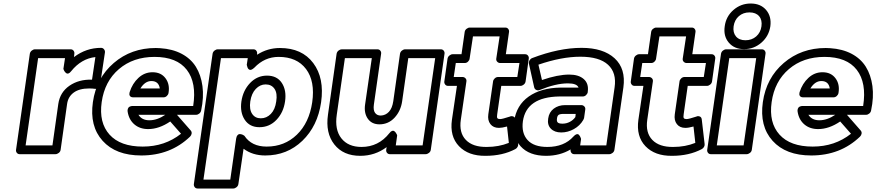

<svg xmlns="http://www.w3.org/2000/svg" viewBox="-20 -848 4962 1087"><path d="M70.8 0 148.9 -543.9Q150.9 -554.7 159.9 -561.8Q168.9 -568.8 178.2 -568.8H379.9Q390.6 -568.8 396.5 -561Q402.3 -553.2 400.9 -543.9L398.9 -524.9Q467.8 -577.1 551.8 -577.1Q562.5 -577.1 568.8 -569.1Q575.2 -561 574.2 -551.8L546.9 -370.1Q545.9 -360.4 538.1 -351.8Q530.3 -343.3 516.1 -345.2Q504.9 -347.2 484.9 -347.2Q429.2 -347.2 397.5 -324Q365.7 -300.8 359.9 -259.8L323.2 0Q321.8 10.7 312.5 17.8Q303.2 24.9 293.9 24.9H91.8Q81.1 24.9 75.2 17.1Q69.3 9.3 70.8 0ZM125 -24.9H276.9L310.1 -259.8Q319.8 -325.7 373 -362.5Q426.3 -399.4 501 -397L520 -524.9Q440.4 -516.1 382.8 -444.8Q375 -434.6 367.7 -432.1Q360.4 -429.7 355.2 -433.6Q350.1 -437.5 346.2 -442.9Q342.3 -448.2 340.8 -453.1L338.9 -458L348.1 -519H195.8Z M505.9 -270Q525.4 -406.7 624.3 -491.5Q723.1 -576.2 861.8 -576.2Q878.9 -576.2 886.7 -575.2Q956.5 -570.8 1008.3 -543.5Q1060.1 -516.1 1088.9 -470Q1117.7 -423.8 1126.2 -360.6Q1134.8 -297.4 1118.7 -222.2Q1116.7 -211.9 1108.2 -205.1Q1099.6 -198.2 1090.8 -198.2H981.9L1060.1 -108.9Q1066.4 -101.1 1064.9 -91.6Q1063.5 -82 1055.7 -74.2Q944.8 32.2 779.8 32.2Q635.7 32.2 561 -50.8Q486.3 -133.8 505.9 -270ZM555.7 -270Q539.1 -153.8 600.1 -85.9Q661.1 -18.1 788.1 -18.1Q913.1 -18.1 1004.9 -90.8L943.8 -160.2Q880.4 -117.2 818.8 -117.2Q772 -117.2 741 -143.6Q710 -169.9 702.6 -215.8Q701.2 -225.1 703.9 -231.9Q706.5 -238.8 710.2 -241.7Q713.9 -244.6 719.7 -246.3Q725.6 -248 727.5 -248Q729.5 -248 731.9 -248H1073.7Q1094.2 -379.4 1037.6 -452.6Q981 -525.9 855 -525.9Q734.4 -525.9 653.3 -456.8Q572.3 -387.7 555.7 -270ZM713.9 -326.2Q729.5 -375.5 763.9 -407.2Q798.3 -439 843.8 -439Q891.6 -439 917 -405Q942.4 -371.1 934.1 -321.8Q932.6 -312 924.3 -304.4Q916 -296.9 905.8 -296.9H734.9Q722.7 -296.9 717 -303Q711.4 -309.1 712.4 -315.7Q713.4 -322.3 713.9 -326.2ZM763.7 -198.2Q783.2 -167 825.7 -167Q869.6 -167 916 -198.2ZM774.9 -347.2H884.8Q878.4 -389.2 836.9 -389.2Q800.8 -389.2 774.9 -347.2Z M1077.6 193.8 1183.6 -543.9Q1185.5 -554.7 1194.6 -561.8Q1203.6 -568.8 1212.9 -568.8H1414.6Q1425.3 -568.8 1431.2 -561Q1437 -553.2 1435.5 -543.9V-538.1Q1494.6 -576.2 1564.9 -576.2Q1689.5 -576.2 1753.4 -491Q1817.4 -405.8 1797.9 -269Q1778.3 -134.3 1691.9 -51Q1605.5 32.2 1481.9 32.2Q1409.7 32.2 1358.9 -5.9L1329.6 193.8Q1328.1 204.6 1319.1 211.9Q1310.1 219.2 1300.8 219.2H1098.6Q1087.9 219.2 1082 211.2Q1076.2 203.1 1077.6 193.8ZM1131.8 168.9H1283.7L1316.9 -63Q1318.8 -76.2 1324.5 -82.5Q1330.1 -88.9 1336.4 -88.9Q1342.8 -88.9 1349.1 -86.9Q1355.5 -85 1359.4 -82L1363.8 -79.1Q1404.3 -18.1 1489.7 -18.1Q1590.8 -18.1 1660.6 -85.4Q1730.5 -152.8 1747.6 -269Q1764.6 -387.7 1712.9 -456.8Q1661.1 -525.9 1557.6 -525.9Q1478 -525.9 1419.9 -464.8Q1402.8 -449.2 1393.3 -452.9Q1383.8 -456.5 1380.4 -468.8L1377 -481L1382.8 -519H1231ZM1346.7 -273.9Q1356 -336.4 1396 -378.2Q1436 -419.9 1491.7 -419.9Q1548.3 -419.9 1575.7 -378.2Q1603 -336.4 1593.8 -273.9Q1585 -211.4 1545.4 -169.7Q1505.9 -127.9 1448.7 -127.9Q1393.6 -127.9 1365.7 -169.7Q1337.9 -211.4 1346.7 -273.9ZM1397 -273.9Q1390.6 -228.5 1407.5 -203.4Q1424.3 -178.2 1456.5 -178.2Q1489.3 -178.2 1513.4 -203.1Q1537.6 -228 1543.9 -273.9Q1551.3 -319.8 1534.2 -345Q1517.1 -370.1 1483.9 -370.1Q1452.6 -370.1 1428.2 -344.7Q1403.8 -319.3 1397 -273.9Z M1836.9 -199.2 1885.7 -543.9Q1887.7 -554.7 1896.7 -561.8Q1905.8 -568.8 1914.6 -568.8H2116.7Q2127.4 -568.8 2133.3 -561Q2139.2 -553.2 2137.7 -543.9L2096.7 -255.9Q2092.3 -224.6 2103.3 -209.2Q2114.3 -193.8 2135.7 -193.8Q2163.1 -194.8 2181.9 -215.1Q2200.7 -235.4 2206.5 -274.9L2244.6 -543.9Q2246.6 -554.7 2255.6 -561.8Q2264.6 -568.8 2273.9 -568.8H2475.6Q2486.3 -568.8 2492.2 -561Q2498 -553.2 2496.6 -543.9L2418.9 0Q2417.5 10.7 2408.2 17.8Q2398.9 24.9 2389.6 24.9H2187.5Q2176.8 24.9 2170.9 17.1Q2165 9.3 2166.5 0L2168.9 -15.1Q2103 34.2 2019.5 34.2Q1923.3 34.2 1872.6 -30.5Q1821.8 -95.2 1836.9 -199.2ZM1886.7 -199.2Q1874 -113.8 1912.6 -64.9Q1951.2 -16.1 2026.9 -16.1Q2123 -16.1 2184.6 -94.2Q2192.4 -104.5 2199.7 -106.9Q2207 -109.4 2212.2 -105.5Q2217.3 -101.6 2221.2 -96.2Q2225.1 -90.8 2227.1 -85.9L2228.5 -81.1L2220.7 -24.9H2372.6L2443.8 -519H2291.5L2256.8 -274.9Q2249 -220.2 2214.4 -182.4Q2179.7 -144.5 2128.9 -144Q2084.5 -144 2062.3 -176Q2040 -208 2046.9 -255.9L2085 -519H1932.6Z M2495.6 -387.2 2513.7 -516.1Q2515.6 -526.9 2524.7 -533.9Q2533.7 -541 2542.5 -541H2592.8L2610.8 -667Q2612.3 -677.7 2621.3 -684.8Q2630.4 -691.9 2639.6 -691.9H2840.8Q2851.6 -691.9 2857.4 -684.1Q2863.3 -676.3 2861.8 -667L2843.8 -541H2952.6Q2963.4 -541 2969.2 -533.2Q2975.1 -525.4 2973.6 -516.1L2955.6 -387.2Q2954.1 -376.5 2945.1 -369.1Q2936 -361.8 2926.8 -361.8H2817.9L2794.9 -201.2Q2792 -184.1 2795.9 -179Q2799.8 -173.8 2811.5 -173.8Q2823.2 -173.8 2866.7 -188Q2875 -192.4 2885.5 -188.7Q2896 -185.1 2897.5 -170.9L2913.6 -32.2Q2914.6 -24.4 2910.2 -16.4Q2905.8 -8.3 2897.5 -3.9Q2825.7 34.2 2728.5 34.2Q2631.8 35.2 2578.6 -20.3Q2525.4 -75.7 2538.6 -169.9L2566.9 -361.8H2516.6Q2505.9 -361.8 2500 -369.9Q2494.1 -377.9 2495.6 -387.2ZM2548.8 -412.1H2598.6Q2607.9 -412.1 2615 -405Q2622.1 -397.9 2620.6 -387.2L2588.9 -169.9Q2578.1 -96.7 2617.4 -55.9Q2656.7 -15.1 2735.8 -16.1Q2803.7 -16.1 2860.8 -39.1L2850.6 -131.8Q2822.3 -124 2804.7 -124Q2772.9 -124 2756.3 -145.5Q2739.7 -167 2744.6 -201.2L2771.5 -387.2Q2772.5 -396 2780.8 -404.1Q2789.1 -412.1 2799.8 -412.1H2908.7L2920.9 -491.2H2811.5Q2802.2 -491.2 2795.2 -498.3Q2788.1 -505.4 2789.6 -516.1L2808.6 -642.1H2657.7L2638.7 -516.1Q2637.7 -506.8 2629.6 -499Q2621.6 -491.2 2610.8 -491.2H2560.5Z M2890.6 -162.1Q2903.8 -252.4 2973.4 -301.5Q3043 -350.6 3153.3 -352.1H3255.4Q3246.6 -376 3195.3 -376Q3127.4 -376 3036.6 -338.9Q3026.9 -334.5 3017.1 -338.4Q3007.3 -342.3 3004.4 -353L2974.6 -486.8Q2972.7 -496.6 2977.8 -505.9Q2982.9 -515.1 2992.2 -519Q3144.5 -577.1 3272.5 -577.1Q3395 -577.1 3459.5 -518.1Q3523.9 -459 3509.3 -353L3458.5 0Q3457 10.7 3447.8 17.8Q3438.5 24.9 3429.2 24.9H3231.4Q3220.7 24.9 3214.8 17.1Q3209 9.3 3210.4 0V-2Q3149.9 34.2 3071.3 34.2Q2976.1 34.2 2927.2 -20Q2878.4 -74.2 2890.6 -162.1ZM2940.4 -162.1Q2931.2 -94.7 2966.6 -55.4Q3002 -16.1 3078.6 -16.1Q3173.8 -16.1 3226.6 -75.2Q3235.8 -85.4 3243.7 -87.9Q3251.5 -90.3 3256.1 -85.9Q3260.7 -81.5 3263.9 -75.9Q3267.1 -70.3 3268.6 -65.4L3269.5 -60.1L3264.6 -24.9H3412.6L3459.5 -353Q3471.7 -436 3422.4 -481.4Q3373 -526.9 3265.6 -526.9Q3159.2 -526.9 3028.3 -481.9L3048.3 -395Q3137.7 -425.8 3202.6 -425.8Q3256.3 -425.8 3285.2 -400.1Q3314 -374.5 3307.6 -329.1V-327.1Q3306.6 -317.9 3298.3 -309.8Q3290 -301.8 3279.3 -301.8H3146.5Q2960.9 -298.8 2940.4 -162.1ZM3083.5 -176.8Q3088.4 -212.9 3115 -232.9Q3141.6 -252.9 3179.2 -252.9H3271.5Q3280.8 -252.9 3287.8 -245.8Q3294.9 -238.8 3293.5 -228L3286.6 -179.2Q3284.2 -171.9 3282.2 -168.9Q3263.2 -136.2 3229 -117.2Q3194.8 -98.1 3157.2 -98.1Q3119.6 -98.1 3098.6 -119.6Q3077.6 -141.1 3083.5 -176.8ZM3133.3 -176.8Q3130.9 -161.6 3137.5 -154.8Q3144 -147.9 3164.6 -147.9Q3187 -147.9 3206.3 -158.2Q3225.6 -168.5 3237.3 -185.1L3239.3 -203.1H3172.4Q3149.4 -203.1 3142.1 -197.3Q3134.8 -191.4 3133.3 -176.8Z M3551.3 -387.2 3569.3 -516.1Q3571.3 -526.9 3580.3 -533.9Q3589.4 -541 3598.1 -541H3648.4L3666.5 -667Q3668 -677.7 3677 -684.8Q3686 -691.9 3695.3 -691.9H3896.5Q3907.2 -691.9 3913.1 -684.1Q3918.9 -676.3 3917.5 -667L3899.4 -541H4008.3Q4019 -541 4024.9 -533.2Q4030.8 -525.4 4029.3 -516.1L4011.2 -387.2Q4009.8 -376.5 4000.7 -369.1Q3991.7 -361.8 3982.4 -361.8H3873.5L3850.6 -201.2Q3847.7 -184.1 3851.6 -179Q3855.5 -173.8 3867.2 -173.8Q3878.9 -173.8 3922.4 -188Q3930.7 -192.4 3941.2 -188.7Q3951.7 -185.1 3953.1 -170.9L3969.2 -32.2Q3970.2 -24.4 3965.8 -16.4Q3961.4 -8.3 3953.1 -3.9Q3881.3 34.2 3784.2 34.2Q3687.5 35.2 3634.3 -20.3Q3581.1 -75.7 3594.2 -169.9L3622.6 -361.8H3572.3Q3561.5 -361.8 3555.7 -369.9Q3549.8 -377.9 3551.3 -387.2ZM3604.5 -412.1H3654.3Q3663.6 -412.1 3670.7 -405Q3677.7 -397.9 3676.3 -387.2L3644.5 -169.9Q3633.8 -96.7 3673.1 -55.9Q3712.4 -15.1 3791.5 -16.1Q3859.4 -16.1 3916.5 -39.1L3906.2 -131.8Q3877.9 -124 3860.4 -124Q3828.6 -124 3812 -145.5Q3795.4 -167 3800.3 -201.2L3827.1 -387.2Q3828.1 -396 3836.4 -404.1Q3844.7 -412.1 3855.5 -412.1H3964.4L3976.6 -491.2H3867.2Q3857.9 -491.2 3850.8 -498.3Q3843.8 -505.4 3845.2 -516.1L3864.3 -642.1H3713.4L3694.3 -516.1Q3693.4 -506.8 3685.3 -499Q3677.2 -491.2 3666.5 -491.2H3616.2Z M3983.9 0 4062 -543.9Q4064 -554.7 4073 -561.8Q4082 -568.8 4091.3 -568.8H4293Q4303.7 -568.8 4309.6 -561Q4315.4 -553.2 4314 -543.9L4236.3 0Q4234.9 10.7 4225.6 17.8Q4216.3 24.9 4207 24.9H4004.9Q3994.1 24.9 3988.3 17.1Q3982.4 9.3 3983.9 0ZM4038.1 -24.9H4189.9L4261.2 -519H4108.9ZM4083 -699.2Q4090.3 -754.9 4132.3 -791.5Q4174.3 -828.1 4230 -828.1Q4286.1 -828.1 4317.4 -791.5Q4348.6 -754.9 4341.3 -699.2Q4333 -643.6 4290.8 -606.7Q4248.5 -569.8 4192.9 -569.8Q4137.2 -569.8 4106 -606.7Q4074.7 -643.6 4083 -699.2ZM4133.3 -699.2Q4128.4 -663.6 4146.7 -641.8Q4165 -620.1 4200.2 -620.1Q4236.3 -620.1 4261.2 -641.8Q4286.1 -663.6 4291 -699.2Q4295.9 -734.9 4277.6 -756.3Q4259.3 -777.8 4223.1 -777.8Q4187.5 -777.8 4163.1 -756.6Q4138.7 -735.4 4133.3 -699.2Z M4298.8 -270Q4318.4 -406.7 4417.2 -491.5Q4516.1 -576.2 4654.8 -576.2Q4671.9 -576.2 4679.7 -575.2Q4749.5 -570.8 4801.3 -543.5Q4853 -516.1 4881.8 -470Q4910.6 -423.8 4919.2 -360.6Q4927.7 -297.4 4911.6 -222.2Q4909.7 -211.9 4901.1 -205.1Q4892.6 -198.2 4883.8 -198.2H4774.9L4853 -108.9Q4859.4 -101.1 4857.9 -91.6Q4856.4 -82 4848.6 -74.2Q4737.8 32.2 4572.8 32.2Q4428.7 32.2 4354 -50.8Q4279.3 -133.8 4298.8 -270ZM4348.6 -270Q4332 -153.8 4393.1 -85.9Q4454.1 -18.1 4581.1 -18.1Q4706.1 -18.1 4797.9 -90.8L4736.8 -160.2Q4673.3 -117.2 4611.8 -117.2Q4564.9 -117.2 4533.9 -143.6Q4502.9 -169.9 4495.6 -215.8Q4494.1 -225.1 4496.8 -231.9Q4499.5 -238.8 4503.2 -241.7Q4506.8 -244.6 4512.7 -246.3Q4518.6 -248 4520.5 -248Q4522.5 -248 4524.9 -248H4866.7Q4887.2 -379.4 4830.6 -452.6Q4773.9 -525.9 4647.9 -525.9Q4527.3 -525.9 4446.3 -456.8Q4365.2 -387.7 4348.6 -270ZM4506.8 -326.2Q4522.5 -375.5 4556.9 -407.2Q4591.3 -439 4636.7 -439Q4684.6 -439 4710 -405Q4735.4 -371.1 4727.1 -321.8Q4725.6 -312 4717.3 -304.4Q4709 -296.9 4698.7 -296.9H4527.8Q4515.6 -296.9 4510 -303Q4504.4 -309.1 4505.4 -315.7Q4506.3 -322.3 4506.8 -326.2ZM4556.6 -198.2Q4576.2 -167 4618.7 -167Q4662.6 -167 4709 -198.2ZM4567.9 -347.2H4677.7Q4671.4 -389.2 4629.9 -389.2Q4593.8 -389.2 4567.9 -347.2Z"/></svg>

Font: Trueno ExtraBold Outline
Style: Italic
Weight: 800
Width: 6
Designer: Julieta Ulanovsky
Foundry: Julieta Ulanovsky
Version: Version 3.001b | FøM Fix